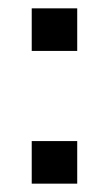

<svg xmlns="http://www.w3.org/2000/svg" viewBox="-20 -440 261 460"><path d="M56 -102H165V0H56ZM56 -420H165V-318H56Z"/></svg>

Font: Hermeneus One
Style: Regular
Weight: 400
Designer: Rodrigo Fuenzalida, Pablo Impallari
Foundry: Pablo Impallari, Rodrigo Fuenzalida
Version: Version 1.002; ttfautohint (v0.93) -l 8 -r 50 -G 200 -x 14 -